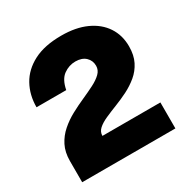

<svg xmlns="http://www.w3.org/2000/svg" viewBox="-166 -879 1001 1024"><g transform="rotate(-30 335.0 -366.5)"><path d="M51 0V-86V-130Q51 -184.5 71.2 -224.2Q91.5 -264 125 -293.2Q158.5 -322.5 198.5 -344Q238.5 -365.5 278.5 -383.2Q318.5 -401 352 -418Q385.5 -435 405.8 -454.8Q426 -474.5 426 -501Q426 -533.5 403.5 -554.8Q381 -576 341 -576Q301.5 -576 268 -552Q234.5 -528 223 -468H40Q40 -543 73.2 -603Q106.5 -663 174 -698Q241.5 -733 345 -733Q434 -733 497.8 -704Q561.5 -675 595.8 -623.2Q630 -571.5 630 -503Q630 -449 610.5 -410.2Q591 -371.5 558.5 -344.5Q526 -317.5 487.5 -298.2Q449 -279 410.5 -264Q372 -249 339.5 -234.5Q307 -220 287.5 -202.5Q268 -185 268 -160H625V0Z"/></g></svg>

Font: Public Sans Black
Style: Regular
Weight: 900
Designer: The Public Sans Project Authors: Dan O. Williams and USWDS (Libre Franklin designed by Pablo Impallari and Rodrigo Fuenz
Version: Version 1.007